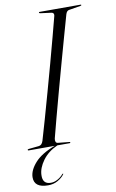

<svg xmlns="http://www.w3.org/2000/svg" viewBox="-106 -752 602 999"><g transform="rotate(-10 195.0 -252.0)"><path d="M141 -37.5Q139 -28 141.5 -20.8Q144 -13.5 152.5 -12.5L212 -6.5Q217 -6.5 217 -3.5Q217 0 213 0H148Q97 23 68.8 62Q40.5 101 39.5 138Q37.5 186 81.5 186Q99.5 186 117.2 176.2Q135 166.5 146 153Q149.5 149 152 150Q153.5 151 150 155.5Q139 170.5 116.5 183.5Q94 196.5 65 196.5Q-9 196.5 -8 140.5Q-7 103.5 27.8 65Q62.5 26.5 134 0H-3Q-8 0 -8 -3Q-8 -7 -2 -7.5L52 -13Q68.5 -14.5 75.5 -36.5Q89 -81.5 107 -144.8Q125 -208 145 -280Q165 -352 184.8 -424Q204.5 -496 221.2 -559.2Q238 -622.5 249.5 -667Q252.5 -683 237 -685L180 -692.5Q173.5 -693.5 173.5 -697Q173.5 -700 178 -700H394Q397.5 -700 397.5 -697.5Q397.5 -694.5 391 -693.5L331 -683.5Q318 -682 312.5 -663.5Q299.5 -618.5 281.8 -555Q264 -491.5 244 -419.5Q224 -347.5 204.5 -276Q185 -204.5 168.5 -142.5Q152 -80.5 141 -37.5Z"/></g></svg>

Font: Fraunces 144pt S000 Light
Style: Italic
Weight: 300
Italic angle: -16°
Version: Version 1.000; ttfautohint (v1.8.3)